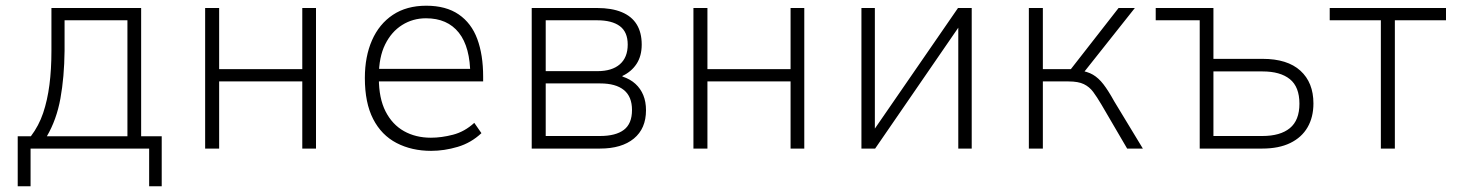

<svg xmlns="http://www.w3.org/2000/svg" viewBox="-20 -520 5102 672"><path d="M42 132V-43H88Q116 -80 131 -124.5Q146 -169 153 -223Q160 -277 160 -342V-492H474V-43H546V132H502V0H87V132ZM144 -43H426V-449H206V-342Q205 -250 191.5 -175.5Q178 -101 144 -43Z M698 0V-492H747V-278H1038V-492H1086V0H1038V-235H747V0Z M1489 8Q1421 8 1368 -19.5Q1315 -47 1286 -103.5Q1257 -160 1257 -247Q1257 -322 1282 -379Q1307 -436 1355 -468Q1403 -500 1472 -500Q1541 -500 1585.5 -469.5Q1630 -439 1650.5 -383.5Q1671 -328 1671 -252V-235H1289V-279H1648L1626 -256Q1626 -355 1586 -405.5Q1546 -456 1471 -456Q1425 -456 1387.5 -432.5Q1350 -409 1328 -364.5Q1306 -320 1306 -254V-246Q1306 -176 1329.5 -130Q1353 -84 1394 -61Q1435 -38 1488 -38Q1525 -38 1565.5 -48.5Q1606 -59 1640 -90L1665 -54Q1629 -20 1582 -6Q1535 8 1489 8Z M1841 0V-492H2070Q2121 -492 2156 -477.5Q2191 -463 2208.5 -434.5Q2226 -406 2226 -364Q2226 -324 2208 -296.5Q2190 -269 2158 -254L2159 -252Q2186 -243 2204 -226.5Q2222 -210 2231.5 -187Q2241 -164 2241 -134Q2241 -70 2198.5 -35Q2156 0 2080 0ZM1890 -44H2080Q2135 -44 2163.5 -65.5Q2192 -87 2192 -135Q2192 -182 2163.5 -205Q2135 -228 2081 -228H1890ZM1890 -271H2071Q2122 -271 2149.5 -295Q2177 -319 2177 -364Q2177 -408 2149.5 -428.5Q2122 -449 2070 -449H1890Z M2407 0V-492H2456V-278H2747V-492H2795V0H2747V-235H2456V0Z M2995 0V-492H3042V-67H3040L3333 -492H3381V0H3334V-426H3336L3043 0Z M3581 0V-492H3630V-278H3728L3895 -492H3952L3768 -260L3755 -274Q3786 -270 3805.5 -258.5Q3825 -247 3842 -225Q3859 -203 3880 -165L3980 0H3925L3835 -154Q3819 -181 3806 -198.5Q3793 -216 3773.5 -225.5Q3754 -235 3720 -235H3630V0Z M4179 0V-449H4025V-492H4227V-314H4399Q4486 -314 4531.5 -272.5Q4577 -231 4577 -158Q4577 -110 4556.5 -74.5Q4536 -39 4496 -19.5Q4456 0 4398 0ZM4227 -44H4398Q4461 -44 4494.5 -71.5Q4528 -99 4528 -157Q4528 -216 4494.5 -243Q4461 -270 4399 -270H4227Z M4813 0V-449H4634V-492H5041V-449H4862V0Z"/></svg>

Font: Nunito Sans 7pt SemiCondensed ExtraLight
Style: Regular
Weight: 250
Width: 4
Designer: Vernon Adams
Foundry: Vernon Adams
Version: Version 3.101;gftools[0.9.27]